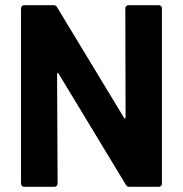

<svg xmlns="http://www.w3.org/2000/svg" viewBox="-20 -720 705 740"><path d="M475 -700H592Q597 -700 600.5 -696.5Q604 -693 604 -688V-12Q604 -7 600.5 -3.5Q597 0 592 0H479Q469 0 465 -8L206 -436Q204 -439 202 -438.5Q200 -438 200 -434L202 -12Q202 -7 198.5 -3.5Q195 0 190 0H73Q68 0 64.5 -3.5Q61 -7 61 -12V-688Q61 -693 64.5 -696.5Q68 -700 73 -700H186Q196 -700 200 -692L458 -266Q460 -263 462 -263.5Q464 -264 464 -268L463 -688Q463 -693 466.5 -696.5Q470 -700 475 -700Z"/></svg>

Font: UMi
Style: Bold
Weight: 700
Designer: Peter Middis
Foundry: We Are UMi
Version: Version 1.0